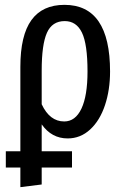

<svg xmlns="http://www.w3.org/2000/svg" viewBox="-20 -559 524 792"><path d="M152 -46V65H277V132H152V202L64 213V132H4V65H64V-283Q64 -413 109.5 -476Q155 -539 246 -539Q434 -539 434 -264Q434 -188 413 -125Q392 -62 352 -25Q312 12 259 12Q193 12 152 -46ZM152 -268V-129Q185 -58 245 -58Q291 -58 316 -111Q341 -164 341 -264Q341 -377 318 -424.5Q295 -472 247 -472Q195 -472 173.5 -423.5Q152 -375 152 -268Z"/></svg>

Font: Fira Sans Extra Condensed
Style: Regular
Weight: 400
Width: 1
Designer: Carrois Corporate & Edenspiekermann AG
Foundry: Carrois Corporate GbR & Edenspiekermann AG
Version: Version 4.203